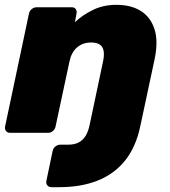

<svg xmlns="http://www.w3.org/2000/svg" viewBox="-26 -550 704 795"><path d="M187 225Q176 225 170 217.5Q164 210 166 199L192 75Q194 64 203.5 56.5Q213 49 224 49H257Q282 49 299.5 40Q317 31 328.5 12.5Q340 -6 346 -37L401 -297Q409 -335 397.5 -354.5Q386 -374 351 -374Q317 -374 293.5 -354Q270 -334 262 -297L204 -26Q202 -15 193 -7.5Q184 0 173 0H16Q5 0 -1 -7.5Q-7 -15 -5 -26L94 -494Q96 -505 105.5 -512.5Q115 -520 126 -520H271Q282 -520 287.5 -512.5Q293 -505 291 -494L284 -458Q316 -488 359 -509Q402 -530 456 -530Q516 -530 556.5 -505Q597 -480 613.5 -430Q630 -380 614 -304L555 -28Q537 58 492.5 114Q448 170 379 197.5Q310 225 220 225Z"/></svg>

Font: Rubik ExtraBold
Style: Italic
Weight: 800
Italic angle: -12°
Designer: Hubert and Fischer
Foundry: Hubert and Fischer
Version: Version 2.300;gftools[0.9.30]